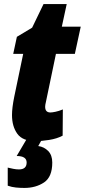

<svg xmlns="http://www.w3.org/2000/svg" viewBox="-20 -684 417 944"><path d="M156 10Q183 10 221.5 4Q260 -2 288 -17L289 -146Q270 -138 253 -134.5Q236 -131 228 -131Q202 -131 202 -159Q202 -168 206 -184L255 -419H348L377 -553H284L308 -664H194L138 -548L63 -503L45 -419H94L50 -208Q39 -154 39 -118Q39 -63 65 -26.5Q91 10 156 10ZM100 240Q156 240 196.5 213Q237 186 237 115Q237 79 217 58.5Q197 38 168 34L187 0H111L62 83Q111 83 111 115Q111 149 73 149Q60 149 45 146Q30 143 18 140V229Q38 236 58.5 238Q79 240 100 240Z"/></svg>

Font: Noto Sans Display Condensed Black
Style: Italic
Weight: 900
Width: 3
Italic angle: -192°
Designer: Monotype Design Team
Foundry: Monotype Imaging Inc.
Version: Version 1.900